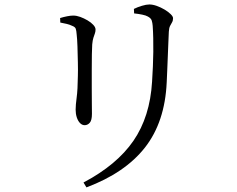

<svg xmlns="http://www.w3.org/2000/svg" viewBox="-20 -766 1040 842"><path d="M359.1 55.8 346.2 34.3Q492.5 -42.9 565.2 -148.6Q637.8 -254.2 646.9 -407.9Q649.1 -441.6 650.5 -474.7Q651.9 -507.8 652.3 -538.7Q652.6 -569.6 652 -598.5Q651.4 -627.4 649.6 -652.7Q648.6 -665.6 645.4 -675.9Q642.2 -686.2 628.2 -693.6Q620 -698.5 603.7 -701.8Q587.4 -705.2 568.2 -707.2L567.2 -726.9Q583.1 -734.9 602.4 -740.6Q621.6 -746.4 634.9 -746.4Q649.6 -746.4 667.3 -740.2Q684.9 -733.9 701.4 -724.2Q717.9 -714.4 728.4 -704Q738.9 -693.7 738.9 -686.2Q738.9 -675.4 734.5 -668Q730.2 -660.7 725.8 -652.2Q721.4 -643.6 720.4 -627.1Q719.4 -605.3 718.2 -576.3Q717 -547.3 715.8 -516.7Q714.6 -486.1 713.4 -457.1Q712.3 -428.2 711.1 -405.2Q703.3 -231.1 616 -119.4Q528.6 -7.8 359.1 55.8ZM244.4 -667.1 243.6 -686.9Q258.9 -691.6 274.2 -694.6Q289.5 -697.7 301.4 -697.7Q315.5 -697.7 332 -691.8Q348.5 -685.8 363.9 -676.7Q379.2 -667.7 389.1 -657Q399 -646.3 399 -636.6Q399 -627.2 396 -619Q393.1 -610.8 389.6 -600.4Q386.2 -589.9 384.4 -571.1Q383.4 -558.1 382.9 -527.3Q382.4 -496.5 382.4 -457.1Q382.4 -417.7 382.4 -378.6Q382.4 -339.6 382.8 -309.4Q383.2 -279.2 383.2 -266.8Q383.2 -238.4 373.7 -227.7Q364.2 -217 351.2 -217Q340.1 -217 331 -226.2Q322 -235.4 316.8 -251Q311.7 -266.7 311.7 -285.1Q311.7 -304.9 316.2 -338.5Q320.8 -372 321.5 -433.1Q322.3 -456.7 321.5 -492.2Q320.8 -527.8 319.7 -562Q318.5 -596.3 316.3 -614.1Q315.1 -632.1 312.1 -640.1Q309.1 -648.1 296.5 -652.7Q284.9 -658.4 272.4 -661.2Q259.8 -664.1 244.4 -667.1Z"/></svg>

Font: Noto Serif JP
Style: Regular
Weight: 200
Designer: Ryoko NISHIZUKA 西塚涼子 (kana & ideographs); Frank Grießhammer (Latin, Greek & Cyrillic); Wenlong ZHANG 张文龙 (bopomofo); San
Foundry: Adobe
Version: Version 2.001;hotconv 1.1.0;makeotfexe 2.6.0